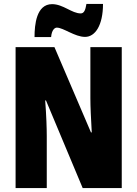

<svg xmlns="http://www.w3.org/2000/svg" viewBox="-20 -953 696 973"><path d="M155 -765H239C242 -801 257 -813 268 -813C301 -813 359 -766 411 -766C462 -766 502 -824 502 -933H418C413 -902 406 -885 389 -885C344 -885 300 -932 244 -932C164 -932 155 -827 155 -765ZM597 0V-714H438V-455C438 -412 441 -354 445 -282H441L256 -714H59V0H217V-263C217 -304 215 -365 209 -444H213L399 0Z"/></svg>

Font: Noto Sans Gujarati ExtraCondensed Black
Style: Regular
Weight: 900
Width: 2
Designer: Jelle Bosma - Monotype Design Team, Universal Thirst
Foundry: Monotype Imaging Inc.
Version: Version 2.106